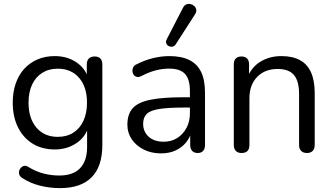

<svg xmlns="http://www.w3.org/2000/svg" viewBox="-20 -786 1724 995"><path d="M291.4 188.9Q237.9 188.9 187.4 176.3Q136.9 163.6 95.9 136.8Q84.4 130 80.5 120.2Q76.7 110.5 78.9 100.7Q81.1 91 88 83.5Q94.8 75.9 104.3 73.8Q113.8 71.6 124 77.5Q168 104.3 208.1 113.9Q248.1 123.6 287.2 123.6Q358.5 123.6 394.9 85.8Q431.3 48 431.3 -23.9V-136.7H440.8Q426.4 -78.8 377.5 -45.2Q328.7 -11.5 264 -11.5Q197.4 -11.5 148.4 -42Q99.4 -72.5 72.7 -127.2Q46 -181.9 46 -253.9Q46 -308.3 61.2 -352.6Q76.4 -396.8 104.9 -428.6Q133.4 -460.3 173.7 -477.8Q213.9 -495.3 264 -495.3Q329.7 -495.3 378 -461.6Q426.4 -427.9 440.4 -370.5L429.8 -358.8V-452Q429.8 -472.4 440.5 -482.9Q451.2 -493.3 470.1 -493.3Q489.5 -493.3 499.9 -482.9Q510.4 -472.4 510.4 -452V-34.7Q510.4 76.4 454.8 132.7Q399.2 188.9 291.4 188.9ZM279.4 -76.8Q326.3 -76.8 360.2 -98.5Q394 -120.2 412.4 -160.1Q430.8 -199.9 430.8 -253.9Q430.8 -335.1 390 -382.5Q349.1 -430 279.4 -430Q233 -430 198.9 -408.5Q164.8 -387.1 146.4 -347.7Q127.9 -308.4 127.9 -253.9Q127.9 -172.7 168.8 -124.7Q209.7 -76.8 279.4 -76.8Z M814.7 8.9Q764.8 8.9 725.2 -10.8Q685.5 -30.5 662.8 -64.1Q640.1 -97.8 640.1 -139.7Q640.1 -193.7 667.3 -224.7Q694.5 -255.6 758.3 -268.8Q822.1 -282 931.8 -282H977.1V-228.6H933.4Q851.8 -228.6 805.5 -221.3Q759.2 -214 740.5 -195.7Q721.8 -177.5 721.8 -144.6Q721.8 -103.7 750.4 -77.6Q779 -51.6 828.5 -51.6Q868.3 -51.6 898.6 -70.8Q928.9 -90 946.5 -123.1Q964.2 -156.2 964.2 -198.7V-313.1Q964.2 -374.8 939 -402.6Q913.8 -430.4 856.5 -430.4Q821.7 -430.4 786.6 -421.3Q751.5 -412.2 712.9 -392Q699.2 -385.1 689 -387.6Q678.7 -390 672.8 -398.2Q667 -406.5 666.2 -417Q665.4 -427.5 670.4 -437.5Q675.5 -447.5 688.2 -452.9Q731.5 -475 774.8 -485.2Q818.1 -495.3 857.3 -495.3Q920.3 -495.3 961.3 -474.9Q1002.2 -454.5 1022.3 -412.9Q1042.4 -371.3 1042.4 -306.1V-34.8Q1042.4 -14.9 1032.7 -4Q1023 6.9 1004.5 6.9Q986.1 6.9 975.9 -4Q965.7 -14.9 965.7 -34.8V-113H975.3Q966.7 -75.4 944.3 -48Q922 -20.7 889.1 -5.9Q856.2 8.9 814.7 8.9ZM890.3 -555.8Q883.4 -546 873.7 -544.3Q863.9 -542.5 854.6 -547.1Q845.3 -551.8 841.7 -561Q838.1 -570.3 843.9 -582.1L927.9 -744.9Q934.8 -759.1 945.8 -763.3Q956.8 -767.5 968 -764.8Q979.3 -762.1 987.3 -754.3Q995.4 -746.5 997.1 -735.2Q998.8 -724 991 -712.2Z M1231.9 6.9Q1212.5 6.9 1202 -4Q1191.6 -14.9 1191.6 -34.8V-452Q1191.6 -472.4 1202 -482.9Q1212.5 -493.3 1231.4 -493.3Q1250.3 -493.3 1260.5 -482.9Q1270.7 -472.4 1270.7 -452V-366L1259.7 -377.7Q1280.6 -436 1328.4 -465.7Q1376.3 -495.3 1437.9 -495.3Q1496.4 -495.3 1534.6 -474.3Q1572.9 -453.4 1591.9 -410.8Q1610.9 -368.1 1610.9 -303.3V-34.8Q1610.9 -14.9 1600.5 -4Q1590 6.9 1570.6 6.9Q1551.2 6.9 1540.6 -4Q1529.9 -14.9 1529.9 -34.8V-298.4Q1529.9 -366 1503.4 -397.3Q1476.8 -428.6 1419.1 -428.6Q1352.4 -428.6 1312.5 -387.2Q1272.6 -345.8 1272.6 -276.6V-34.8Q1272.6 6.9 1231.9 6.9Z"/></svg>

Font: Nunito ExtraLight
Style: Regular
Weight: 200
Designer: Vernon Adams
Foundry: Vernon Adams
Version: Version 3.602